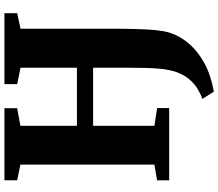

<svg xmlns="http://www.w3.org/2000/svg" viewBox="-79 -704 984 866"><g transform="rotate(-90 413.0 -271.0)"><path d="M432.5 201.5 400 150Q425.5 140.5 448.8 125.8Q472 111 490.8 87.8Q509.5 64.5 522 30Q526.5 15.5 530.2 -2.2Q534 -20 536.2 -44.5Q538.5 -69 539.5 -102.5Q540.5 -136 540.5 -181V-343H278.5V-66.5L358.5 -54.5V0H32.5V-54.5L103.5 -66.5V-671L33 -685.5V-743H358V-685.5L278.5 -671V-416H540.5V-670.5L466.5 -685.5V-743H786.5V-685.5L716.5 -670.5V-272.5Q716.5 -198.5 715 -146.2Q713.5 -94 709.8 -58.5Q706 -23 699 0.5Q684.5 47.5 649.8 88.5Q615 129.5 560.8 159Q506.5 188.5 432.5 201.5Z"/></g></svg>

Font: Merriweather 48pt Black
Style: Regular
Weight: 900
Version: Version 2.100